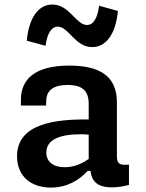

<svg xmlns="http://www.w3.org/2000/svg" viewBox="-20 -836 660 868"><path d="M293 -539.5C135 -539.5 74.5 -475.5 74.5 -385V-359H188.5L189 -379.5C189.5 -432 228.5 -452 285.5 -452C342 -452 381 -433.5 381 -367.5V-296C229.5 -297.5 57 -277.5 57 -129.5C57 -41.5 117.5 12 210 12C284.5 12 339 -22.5 376.5 -63.5H389C394 -20.5 416 11 486 11C509.5 11 535 7.5 563 0V-92C519.5 -87.5 508.5 -96.5 508.5 -130V-373.5C508.5 -495.5 426 -539.5 293 -539.5ZM216.5 -815.5C154 -815.5 110.5 -756 101 -652L186 -629C193 -684 212 -715.5 241 -715.5C290.5 -715.5 319 -623 397 -623C459.5 -623 503.5 -682.5 513 -786.5L428 -810C421 -754 402 -723 373.5 -723C323.5 -723 294.5 -815.5 216.5 -815.5ZM189.5 -146.5C189.5 -203 246 -229 345 -229C357.5 -229 369.5 -228.5 381 -227V-117.5C349 -95 313.5 -80 273 -80C221 -80 189.5 -104.5 189.5 -146.5Z"/></svg>

Font: Monaspace Neon SemiBold
Style: Regular
Weight: 600
Designer: Riley Cran & the Lettermatic Team
Foundry: Lettermatic
Version: Version 1.200 (Monaspace Neon)